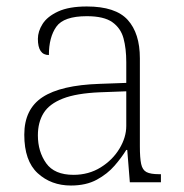

<svg xmlns="http://www.w3.org/2000/svg" viewBox="-20 -563 567 593"><path d="M199 10Q138 10 96.5 -28Q55 -66 55 -147Q55 -226 111.5 -263Q168 -300 287 -304L370 -307V-371Q370 -413 361.5 -444.5Q353 -476 327 -494.5Q301 -513 248 -513Q177 -513 154 -480.5Q131 -448 131 -393Q97 -393 97 -443Q97 -466 111.5 -489Q126 -512 159.5 -527.5Q193 -543 248 -543Q337 -543 374.5 -501.5Q412 -460 412 -383V-111Q412 -75 416 -56.5Q420 -38 432.5 -31.5Q445 -25 471 -25H477V0H381L373 -100H370Q356 -77 334 -51.5Q312 -26 279 -8Q246 10 199 10ZM207 -23Q254 -23 291 -46Q328 -69 349 -104Q370 -139 370 -174V-281L289 -278Q216 -275 174 -258.5Q132 -242 114.5 -213.5Q97 -185 97 -145Q97 -95 122.5 -59Q148 -23 207 -23Z"/></svg>

Font: Noto Serif Malayalam ExtraLight
Style: Regular
Weight: 200
Designer: Indian type Foundry, Jelle Bosma, Monotype Design Team
Foundry: Monotype Imaging Inc.
Version: Version 2.104; ttfautohint (v1.8.4.7-5d5b)